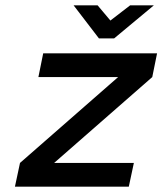

<svg xmlns="http://www.w3.org/2000/svg" viewBox="-20 -700 609 720"><path d="M142 -500 124 -411H423L55 -89L36 0H463L482 -89H183L551 -411L569 -500ZM256 -680 351 -556H408L557 -680H468L394 -623L346 -680Z"/></svg>

Font: LT Wave Text Medium Italic
Style: Regular
Weight: 500
Designer: Daniel Lyons
Version: Version 2.5 (Glyphs App)